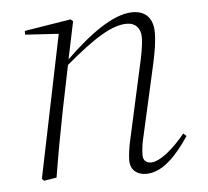

<svg xmlns="http://www.w3.org/2000/svg" viewBox="-41 -506 607 561"><g transform="rotate(-5 262.0 -225.0)"><path d="M366 12C416 12 458 -36 493 -88L484 -96C448 -52 409 -20 383 -20C368 -20 360 -29 360 -43C360 -60 363 -81 368 -100L415 -309C422 -343 427 -369 427 -398C427 -436 408 -462 367 -462C310 -462 238 -408 169 -341L192 -451L185 -457L49 -435V-424L147 -418L61 0L67 6L104 0C116 -73 127 -132 140 -198L166 -325C251 -397 304 -430 348 -430C372 -430 388 -414 388 -387C388 -363 381 -329 374 -299L329 -95C323 -70 320 -46 320 -31C320 -3 340 12 366 12Z"/></g></svg>

Font: Source Serif 4 Display Light
Style: Italic
Weight: 300
Italic angle: -12°
Designer: Frank Grießhammer
Foundry: Adobe Systems Incorporated
Version: Version 4.004;hotconv 1.0.117;makeotfexe 2.5.65602